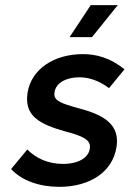

<svg xmlns="http://www.w3.org/2000/svg" viewBox="-20 -720 503 745"><path d="M250 -576H337L437 -700H332ZM210 5C329 5 417 -53 432 -149C433 -157 434 -165 434 -172C434 -240 381 -275 285 -300C215 -319 191 -330 191 -354C191 -394 231 -420 289 -420C324 -420 363 -408 403 -378L463 -451C408 -496 353 -510 302 -510C188 -510 102 -451 87 -361C86 -352 85 -344 85 -336C85 -269 134 -238 230 -211C299 -193 329 -179 329 -151C329 -111 288 -84 224 -84C167 -84 119 -106 86 -140L23 -64C65 -19 133 5 210 5Z"/></svg>

Font: Arthouse Owned Medium
Style: Italic
Weight: 500
Italic angle: -10°
Designer: Jeremy Tribby
Foundry: Tribby Type
Version: Version 1.000;PS 001.000;hotconv 1.0.88;makeotf.lib2.5.64775